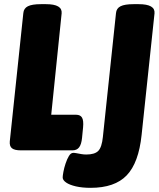

<svg xmlns="http://www.w3.org/2000/svg" viewBox="-20 -722 765 922"><path d="M415 180Q375 180 344.5 173Q314 166 297.5 154.5Q281 143 281 130Q281 122 284.5 103Q288 84 295 63Q302 42 311 27Q320 12 332 12Q339 12 349 14Q359 16 371 18Q383 20 394 20Q435 20 452 2.5Q469 -15 474 -64L537 -659Q539 -682 559 -692Q579 -702 621 -702H646Q726 -702 722 -658L660 -74Q646 60 588.5 120Q531 180 415 180ZM80 0Q50 0 37.5 -10Q25 -20 27 -43L92 -659Q94 -682 114 -692Q134 -702 176 -702H201Q280 -702 276 -658L226 -171H345Q366 -171 374 -157Q382 -143 379 -111L374 -60Q371 -29 360 -14.5Q349 0 328 0Z"/></svg>

Font: Asap Black
Style: Italic
Weight: 900
Italic angle: -6°
Designer: Pablo Cosgaya
Foundry: Omnibus-Type
Version: Version 3.001